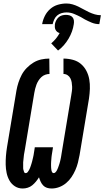

<svg xmlns="http://www.w3.org/2000/svg" viewBox="-20 -1070 597 1098"><path d="M275 8Q261 8 248.5 4Q236 0 227 -9.5Q218 -19 212.5 -31Q207 -43 203 -56Q195 -43 185.5 -31.5Q176 -20 164.5 -10.5Q153 -1 138.5 3.5Q124 8 110 8Q85 8 65.5 -4.5Q46 -17 34.5 -37Q23 -57 18 -80.5Q13 -104 12.5 -128.5Q12 -153 14 -178Q16 -203 20 -228L74 -552Q78 -575 85.5 -598Q93 -621 104 -642Q115 -663 133 -681.5Q151 -700 172 -712.5Q193 -725 216 -730Q239 -735 262 -735L263 -647Q251 -647 238.5 -642.5Q226 -638 216.5 -629Q207 -620 200 -609Q193 -598 188.5 -586Q184 -574 181 -562Q178 -550 176 -538L122 -213Q121 -206 119.5 -199Q118 -192 117 -185Q116 -178 115.5 -171Q115 -164 114 -156.5Q113 -149 112.5 -142Q112 -135 112.5 -128Q113 -121 112.5 -114Q112 -107 113.5 -100.5Q115 -94 117.5 -87Q120 -80 127 -80Q134 -80 138.5 -86Q143 -92 146 -97.5Q149 -103 151.5 -109Q154 -115 156 -121.5Q158 -128 160 -134Q162 -140 163.5 -146Q165 -152 166.5 -158.5Q168 -165 169.5 -171Q171 -177 172 -183Q173 -189 174 -195.5Q175 -202 176 -208Q177 -214 178 -221L179 -228H283L282 -221Q281 -214 280 -208Q279 -202 278 -195.5Q277 -189 276 -183Q275 -177 274.5 -171Q274 -165 273.5 -158.5Q273 -152 272.5 -146Q272 -140 272 -134Q272 -128 272 -121.5Q272 -115 272.5 -109Q273 -103 274 -97Q275 -91 278 -85.5Q281 -80 287 -80Q293 -80 298 -85.5Q303 -91 306 -97Q309 -103 311.5 -109.5Q314 -116 316 -122Q318 -128 320 -134Q322 -140 323.5 -146.5Q325 -153 326.5 -159.5Q328 -166 329 -172Q330 -178 331 -184.5Q332 -191 333 -197L387 -522Q389 -535 391 -548Q393 -561 392.5 -574Q392 -587 390 -599Q388 -611 382.5 -622Q377 -633 366.5 -640Q356 -647 343 -647V-735Q370 -735 396.5 -728Q423 -721 442.5 -704.5Q462 -688 474 -665Q486 -642 490.5 -616Q495 -590 494 -562.5Q493 -535 489 -507L435 -183Q431 -161 425.5 -139.5Q420 -118 411 -97.5Q402 -77 389 -57.5Q376 -38 358 -23Q340 -8 318.5 0Q297 8 275 8ZM281 -932H221Q225 -956 236.5 -979Q248 -1002 267.5 -1019Q287 -1036 311.5 -1043Q336 -1050 360 -1050Q378 -1050 395 -1045Q412 -1040 427.5 -1032.5Q443 -1025 458 -1016.5Q473 -1008 489 -1000.5Q505 -993 522 -988Q539 -983 557 -983L548 -932Q525 -932 504.5 -940.5Q484 -949 465 -959L443 -972Q424 -982 403.5 -990.5Q383 -999 360 -999Q347 -999 332.5 -995Q318 -991 307 -981.5Q296 -972 290 -958.5Q284 -945 281 -932ZM312 -781 273 -822Q288 -835 300 -849.5Q312 -864 321 -881Q313 -883 307 -888Q301 -893 297.5 -900Q294 -907 293.5 -915.5Q293 -924 294 -932Q296 -943 301.5 -953.5Q307 -964 315.5 -971.5Q324 -979 335 -982Q346 -985 357 -985Q368 -985 378 -982Q388 -979 394.5 -971.5Q401 -964 402.5 -953.5Q404 -943 402 -932Q399 -911 391.5 -890Q384 -869 372.5 -849.5Q361 -830 346 -812.5Q331 -795 312 -781Z"/></svg>

Font: Iosevka SS18
Style: Bold Italic
Weight: 700
Italic angle: -9°
Monospace: yes
Designer: Belleve Invis
Foundry: Belleve Invis
Version: Version 25.1.1; ttfautohint (v1.8.4)